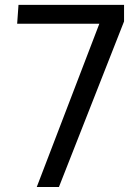

<svg xmlns="http://www.w3.org/2000/svg" viewBox="-20 -750 554 770"><path d="M127.4 0 378.4 -654.8H48.8L54.2 -730.5H477.5V-664.1L216.3 0Z"/></svg>

Font: Oxygen
Style: Regular
Weight: 400
Designer: Vernon Adams
Foundry: Vernon Adams
Version: Version Release 0.2.3 webfont; ttfautohint (v0.93.3-1d66) -l